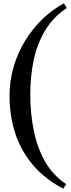

<svg xmlns="http://www.w3.org/2000/svg" viewBox="-20 -903 427 1148"><path d="M358 225Q251 169 180 87Q109 5 73 -100.5Q37 -206 37 -330Q37 -420 61.5 -503.5Q86 -587 130 -659Q174 -731 233.5 -788.5Q293 -846 362 -883L379 -855Q300 -803 251.5 -723.5Q203 -644 182 -546Q161 -448 161 -340Q161 -223 182.5 -119.5Q204 -16 251 65.5Q298 147 376 198Z"/></svg>

Font: Noto Nastaliq Urdu Medium
Style: Regular
Weight: 500
Designer: Monotype Design Team (Patrick Giasson: type design, Kamal Mansour: OpenType code, Glenda Bellarosa). Updated by Simon Co
Foundry: Monotype Imaging Inc., Simon Cozens
Version: Version 3.007